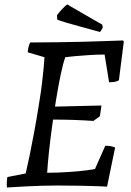

<svg xmlns="http://www.w3.org/2000/svg" viewBox="-20 -830 584 859"><path d="M11 9Q10 -3 10.5 -14.5Q11 -26 13 -38L95 -54Q103 -88 113 -136.5Q123 -185 133.5 -242Q144 -299 153 -356Q163 -416 168 -458Q173 -500 175.5 -528.5Q178 -557 179 -574L104 -596Q105 -610 108 -621Q111 -632 115 -640Q177 -640 234.5 -641Q292 -642 345 -643Q398 -644 444.5 -646Q491 -648 530 -649L534 -645L512 -471Q505 -466 493.5 -464Q482 -462 468 -462L448 -586Q414 -586 377.5 -583.5Q341 -581 312.5 -578.5Q284 -576 272 -574Q262 -546 251.5 -496Q241 -446 231 -384.5Q221 -323 212.5 -260.5Q204 -198 198.5 -144.5Q193 -91 191 -57Q216 -57 240 -58Q264 -59 287.5 -60.5Q311 -62 332 -64Q353 -66 371.5 -68.5Q390 -71 405 -74L451 -178Q463 -178 475 -176Q487 -174 495 -170L459 5Q448 4 417 3Q386 2 340.5 1Q295 0 238 0Q203 0 169 1Q135 2 104.5 3.5Q74 5 50 6.5Q26 8 11 9ZM398 -289Q353 -292 309 -293.5Q265 -295 214 -295L224 -353L434 -358L427 -310ZM427 -687Q376 -701 339.5 -711Q303 -721 280.5 -727.5Q258 -734 247 -738Q236 -742 236 -743L235 -762Q244 -774 253.5 -784.5Q263 -795 271 -802.5Q279 -810 282 -810L293 -803L383 -751L437 -720L440 -708Q438 -704 435 -698Q432 -692 427 -687Z"/></svg>

Font: Labrada
Style: Italic
Weight: 400
Italic angle: -7°
Designer: Mercedes Jáuregui
Foundry: Omnibus-Type Team
Version: Version 1.000